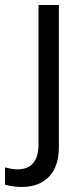

<svg xmlns="http://www.w3.org/2000/svg" viewBox="-75 -523 333 763"><path d="M-6 150Q78 150 78 50V-503H159V60Q159 139 119.5 179.5Q80 220 11 220Q-22 220 -55 211V142Q-28 150 -6 150Z"/></svg>

Font: Muli
Style: Regular
Weight: 400
Designer: Vernon Adams
Foundry: Vernon Adams
Version: Version 2.000